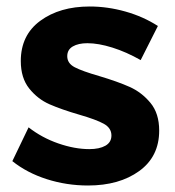

<svg xmlns="http://www.w3.org/2000/svg" viewBox="-20 -565 539 591"><path d="M249 -432Q221 -432 204 -422Q187 -412 187 -392Q187 -370 210 -358Q233 -346 285 -331Q342 -314 379 -297.5Q416 -281 443 -248.5Q470 -216 470 -163Q470 -83 408.5 -38.5Q347 6 251 6Q185 6 124 -13.5Q63 -33 18 -69L68 -173Q109 -141 159.5 -123.5Q210 -106 255 -106Q286 -106 304.5 -116.5Q323 -127 323 -148Q323 -171 299.5 -184Q276 -197 224 -212Q169 -228 132.5 -244Q96 -260 70 -292.5Q44 -325 44 -377Q44 -457 104 -501Q164 -545 256 -545Q311 -545 366 -529.5Q421 -514 466 -485L413 -380Q369 -405 326 -418.5Q283 -432 249 -432Z"/></svg>

Font: Montserrat SemiBold
Style: Regular
Weight: 600
Designer: Julieta Ulanovsky
Foundry: Julieta Ulanovsky
Version: Version 6.001